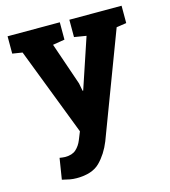

<svg xmlns="http://www.w3.org/2000/svg" viewBox="-110 -616 813 919"><g transform="rotate(-15 296.0 -157.0)"><path d="M577.6 -442.4 528.3 -435.1 334 79.1Q311 136.2 272.7 174.8Q234.4 213.4 157.2 213.4Q139.2 213.4 123.3 210.4Q107.4 207.5 85.9 202.1L102.5 98.1Q109.4 99.1 116.7 100.1Q124 101.1 129.4 101.1Q165 101.1 184.1 83.7Q203.1 66.4 213.4 40.5L229.5 0.5L62 -434.6L12.7 -442.4V-528.3H271.5V-442.4L212.4 -432.6L284.7 -221.7L292 -183.6L294.9 -183.1L378.4 -432.6L318.8 -442.4V-528.3H577.6Z"/></g></svg>

Font: TypoPRO Roboto Slab
Style: Bold
Weight: 700
Designer: Google
Version: Version 1.100263; 2013; ttfautohint (v0.94.20-1c74) -l 8 -r 